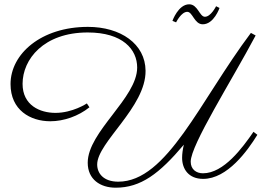

<svg xmlns="http://www.w3.org/2000/svg" viewBox="-20 -795 1217 893"><path d="M1159 -182C1108 -108 1021 11 924 11C893 11 867 -7 867 -43C867 -121 1056 -417 1169 -630L1147 -642C909 -325 757 50 530 50C461 50 432 11 432 -30C432 -133 659 -297 657 -466C656 -591 541 -670 389 -670C171 -670 29 -544 29 -404C29 -283 121 -231 214 -231C277 -231 345 -255 396 -296L384 -314C383 -313 317 -270 238 -270C166 -270 85 -305 85 -405C85 -519 183 -644 388 -644C551 -644 618 -565 618 -481C618 -339 388 -183 388 -38C388 39 446 78 518 78C635 78 721 13 835 -122C830 -100 827 -80 827 -61C827 -9 857 37 925 37C1038 37 1132 -95 1177 -168ZM851 -740C876 -740 884 -682 923 -682C975 -682 1001 -758 1001 -758L985 -766C985 -766 961 -717 933 -717C908 -717 900 -775 860 -775C809 -775 782 -698 782 -698L799 -691C799 -691 823 -740 851 -740Z"/></svg>

Font: Parisienne
Style: Regular
Weight: 400
Designer: Astigmatic (AOETI)
Foundry: Astigmatic (AOETI)
Version: Version 1.000